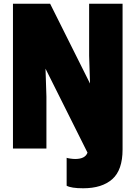

<svg xmlns="http://www.w3.org/2000/svg" viewBox="-20 -800 730 1034"><path d="M640.1 -779.8V4.9Q640.1 115.7 584.7 164.8Q529.3 213.9 428.2 213.9Q363.3 213.9 338.9 200.2V49.8Q343.3 51.8 358.4 54Q373.5 56.2 384.8 56.2Q439 56.2 451.2 22L225.1 -430.2L230 -279.8V0H49.8V-779.8H250L464.8 -350.1L460 -500V-779.8Z"/></svg>

Font: Cooper Hewitt
Style: Heavy
Weight: 713
Designer: Village Type and Design LLC
Foundry: Cooper Hewitt Smithsonian Design Museum
Version: 1.000